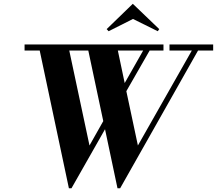

<svg xmlns="http://www.w3.org/2000/svg" viewBox="-20 -983 1147 1015"><path d="M344.2 12.2 189.9 -715.8H109.9V-748H844.2V-715.8H771L647.9 -501L709 -213.9L994.1 -715.8H876V-748H1106.9V-715.8H1026.9L615.2 12.2H601.1L535.2 -299.8L357.9 12.2ZM346.2 -715.8 453.1 -213.9 525.9 -342.8 446.8 -715.8ZM543.9 -829.1 682.1 -962.9 821.8 -829.1 814 -817.9 683.1 -882.8 554.2 -817.9ZM603 -715.8 639.2 -543.9 736.8 -715.8Z"/></svg>

Font: Fin Serif Display
Style: Italic
Weight: 400
Italic angle: -12°
Designer: J. Blake Harris
Version: Version 1.006;FEAKit 1.0